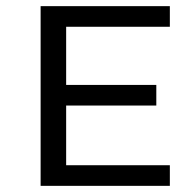

<svg xmlns="http://www.w3.org/2000/svg" viewBox="-20 -604 633 624"><path d="M112 0H532V-67H195V-261H488V-328H195V-517H532V-584H112Z"/></svg>

Font: Saira UNSAM SC
Style: Regular
Weight: 400
Designer: Hector Gatti with collaboration of the Omnibus-Type team
Foundry: Omnibus-Type
Version: Version 1.072;PS 001.072;hotconv 1.0.88;makeotf.lib2.5.64775